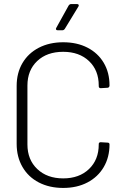

<svg xmlns="http://www.w3.org/2000/svg" viewBox="-20 -916 605 945"><path d="M62 -208V-493Q62 -557 90.5 -605.5Q119 -654 171 -681Q223 -708 291 -708Q359 -708 410.5 -681.5Q462 -655 490.5 -607Q519 -559 519 -496V-495Q519 -490 516 -487Q513 -484 509 -484L476 -482Q466 -482 466 -492V-495Q466 -570 418 -615.5Q370 -661 291 -661Q211 -661 163 -615.5Q115 -570 115 -495V-205Q115 -130 163.5 -84Q212 -38 291 -38Q370 -38 418 -84Q466 -130 466 -205V-207Q466 -216 476 -216L509 -214Q519 -214 519 -205Q519 -142 490.5 -93.5Q462 -45 410.5 -18Q359 9 291 9Q223 9 171 -18Q119 -45 90.5 -94.5Q62 -144 62 -208ZM330 -896H359Q365 -896 367 -892.5Q369 -889 366 -884L299 -774Q294 -767 287 -767H264Q258 -767 256 -770.5Q254 -774 257 -779L318 -889Q323 -896 330 -896Z"/></svg>

Font: Barlow Light
Style: Regular
Weight: 300
Designer: Jeremy Tribby
Foundry: Tribby Type
Version: Version 1.422